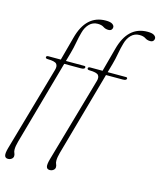

<svg xmlns="http://www.w3.org/2000/svg" viewBox="-137 -804 894 1068"><g transform="rotate(15 310.0 -270.0)"><path d="M69 -429Q69 -437.5 81.5 -437.5H152.5L189 -573Q225.5 -712 339 -712Q365.5 -712 376.8 -704.2Q388 -696.5 388 -686.5Q388 -677.5 382.2 -671.5Q376.5 -665.5 364.5 -665.5Q348 -665.5 335.2 -674.2Q322.5 -683 300 -683Q272 -683 252.5 -663.5Q233 -644 224.5 -612Q216.5 -584 210.8 -551.5Q205 -519 196.5 -489L182 -437.5H287Q295.5 -437.5 295.5 -431Q295.5 -419.5 273.5 -419.5H177L41 65.5Q33.5 92.5 33.5 111.5Q33.5 123.5 37.2 130.8Q41 138 41 147.5Q41 158 32 165Q23 172 11 172Q-4.5 172 -8.2 158.8Q-12 145.5 -3 113.5L136.5 -374.5Q143 -397 133 -408.8Q123 -420.5 82.5 -421Q69 -421 69 -429ZM309.5 -429Q309.5 -437.5 322 -437.5H393L429.5 -573Q466 -712 579.5 -712Q606 -712 617.2 -704.2Q628.5 -696.5 628.5 -686.5Q628.5 -677.5 622.8 -671.5Q617 -665.5 605 -665.5Q588.5 -665.5 575.8 -674.2Q563 -683 540.5 -683Q512.5 -683 493 -663.5Q473.5 -644 465 -612Q457 -584 451.2 -551.5Q445.5 -519 437 -489L422.5 -437.5H527.5Q536 -437.5 536 -431Q536 -419.5 514 -419.5H417.5L281.5 65.5Q274 92.5 274 111.5Q274 123.5 277.8 130.8Q281.5 138 281.5 147.5Q281.5 158 272.5 165Q263.5 172 251.5 172Q236 172 232.2 158.8Q228.5 145.5 237.5 113.5L377 -374.5Q383.5 -397 373.5 -408.8Q363.5 -420.5 323 -421Q309.5 -421 309.5 -429Z"/></g></svg>

Font: Fraunces 72pt Soft Thin
Style: Italic
Weight: 100
Italic angle: -16°
Version: Version 1.000;[0bf87f6ff]